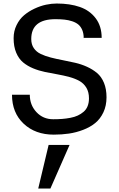

<svg xmlns="http://www.w3.org/2000/svg" viewBox="-20 -757 682 1101"><path d="M461.9 -540 460 -538.1Q460 -564.9 451.7 -584.7Q443.4 -604.5 429.4 -616.2Q415.5 -627.9 394 -635Q372.6 -642.1 349.9 -644.5Q327.1 -647 297.9 -647Q159.2 -647 159.2 -533.2Q159.2 -502.4 173.8 -481Q188.5 -459.5 213.6 -447.5Q238.8 -435.5 271 -427.2Q303.2 -418.9 339.1 -412.1Q375 -405.3 410.9 -397Q446.8 -388.7 479 -374Q511.2 -359.4 536.4 -338.4Q561.5 -317.4 576.2 -282Q590.8 -246.6 590.8 -199.2Q590.8 -150.9 573 -113Q555.2 -75.2 526.1 -51.5Q497.1 -27.8 457 -12.5Q417 2.9 375.5 9Q334 15.1 288.1 15.1Q182.6 15.1 115.7 -47.6Q48.8 -110.4 48.8 -213.9H150.9Q150.9 -154.8 189 -114Q227.1 -73.2 285.2 -73.2Q313 -73.2 335.9 -75Q358.9 -76.7 383.3 -81.3Q407.7 -85.9 426 -94.5Q444.3 -103 459.5 -116Q474.6 -128.9 482.4 -148.4Q490.2 -168 490.2 -192.9Q490.2 -229 475.3 -253.9Q460.4 -278.8 435.5 -292.7Q410.6 -306.6 378.2 -315.4Q345.7 -324.2 309.8 -330.6Q273.9 -336.9 238.3 -344.2Q202.6 -351.6 170.2 -365Q137.7 -378.4 112.8 -398.9Q87.9 -419.4 73 -454.6Q58.1 -489.7 58.1 -538.1Q58.1 -578.6 75 -613Q91.8 -647.5 118.2 -669.7Q144.5 -691.9 178 -707.5Q211.4 -723.1 243.7 -730Q275.9 -736.8 305.2 -736.8Q381.3 -736.8 438 -717Q494.6 -697.3 528.8 -652.1Q563 -606.9 563 -540ZM378.9 74.2 269 324.2H199.2L258.8 74.2Z"/></svg>

Font: Perun
Style: Regular
Weight: 400
Version: Version 1.0000